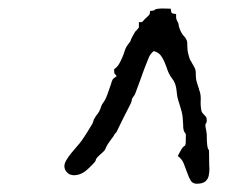

<svg xmlns="http://www.w3.org/2000/svg" viewBox="-20 -623 566 453"><path d="M255.4 -443.4Q252.5 -447.3 251.3 -448.3Q250.1 -449.2 249.8 -450Q249.6 -450.7 249.6 -452.4Q249.6 -454.1 249.1 -459.5Q256.4 -464.4 260.8 -471.9Q265.2 -479.5 268.6 -487.6Q272 -495.6 274.2 -502.9Q276.4 -510.3 279.3 -514.2Q281.8 -518.1 282.8 -519.1Q283.7 -520 287.6 -525.4Q288.6 -529.3 290.6 -533.2Q292.5 -537.1 294.5 -540.5Q296.9 -544.9 298.1 -546.9Q299.4 -548.8 300.1 -549.6Q300.8 -550.3 301.3 -550.5Q301.8 -550.8 302.8 -552.3Q305.2 -555.2 306.2 -556.2Q307.2 -557.1 307.7 -558.1V-570.8H311.1Q312.1 -570.8 313.3 -570.8Q314.5 -570.8 315.5 -571.3Q316.4 -571.8 317.4 -573.2Q318.4 -574.7 321.8 -578.1Q326.7 -582.5 328.9 -584.7Q331.1 -586.9 332.3 -588.4Q333.5 -589.8 333.5 -591.6Q333.5 -593.3 334 -597.2Q340.4 -597.7 342.1 -598.1Q343.8 -598.6 344.3 -599.1Q344.8 -599.6 346.2 -600.6Q347.7 -601.6 354 -602.5Q357.5 -603 362.3 -603Q364.8 -603 370.6 -602.8Q376.5 -602.5 382.8 -602.5Q383.8 -593.8 385.3 -592.3Q386.7 -590.8 395.5 -589.8Q395.5 -585 395.5 -582.5Q395.5 -580.1 396 -578.4Q396.5 -576.7 397.5 -574.7Q398.5 -572.8 400.4 -568.9Q401.4 -566.4 401.6 -563.5Q401.9 -560.6 402.9 -558.1Q405.3 -550.8 407.5 -546.9Q409.7 -543 411.6 -540.5Q413.6 -538.1 415.3 -536.4Q417 -534.7 418.5 -531.8Q421.4 -526.9 421.7 -523.5Q421.9 -520 421.9 -515.6Q421.9 -511.2 422.4 -505.4Q422.9 -499.5 425.8 -489.8L428.2 -482.4Q431.2 -478 434.1 -472.2Q440 -462.9 440.9 -458.5Q441.9 -455.6 441.9 -452.2Q441.9 -451.2 441.9 -448.5Q441.9 -445.8 442.4 -439Q442.9 -432.2 447.8 -418Q448.3 -417 448.3 -416.5Q448.3 -416 449.2 -415.1V-413.1Q452.7 -404.3 453.1 -399Q453.6 -395.5 453.6 -392.6Q453.6 -391.2 453.6 -388.5Q453.6 -385.8 453.4 -381.1Q453.1 -376.5 454.1 -368.7Q454.6 -361.4 456.8 -358Q459 -354.5 461.4 -352.3Q463.9 -350.1 465.8 -347.5Q467.8 -344.8 467.8 -339.4Q467.8 -335 467.1 -333.8Q466.3 -332.6 465.6 -331.6Q464.9 -330.6 464.6 -327.9Q464.4 -325.2 465.8 -318.4Q466.8 -315.5 466.8 -314Q466.8 -313.5 466.8 -312.6Q466.8 -311.6 467.8 -306.7Q467.8 -288.6 468.8 -281.6Q469.7 -274.5 470.7 -272.3Q471.7 -270.1 472.4 -269.6Q473.2 -269.1 473.2 -264.2Q473.2 -247.6 473.6 -233.5Q474.1 -229.1 474.1 -224.7Q474.1 -216.4 472.4 -208.3Q470.7 -200.3 464.4 -194.9Q458 -189.5 443.9 -189.5Q434.6 -189.5 429.9 -197.1Q425.3 -204.7 421.7 -215.4Q418 -226.1 413.6 -237.1Q409.2 -248.1 399.4 -254.9Q401.4 -258.4 403.6 -262.8Q405.8 -267.2 408.2 -271.1Q411.6 -276.4 413.6 -277.4Q415.5 -278.4 416.8 -280.1Q418 -281.8 418.2 -286.4Q418.5 -291.1 418.5 -303.3Q418.5 -307.2 417.5 -308.4Q416.5 -309.6 415.3 -311.3Q414.1 -313 413.1 -316.9Q412.1 -320.9 412.1 -329.6Q411.6 -340.4 410.9 -347Q410.2 -353.6 408.7 -359.2Q407.2 -364.8 405.3 -371.1Q403.3 -377.5 400.4 -386.8Q398 -395.1 397.5 -401.4Q397 -407.7 396 -413.9Q395 -420 392.8 -426.1Q390.6 -432.2 384.8 -439.5Q378.4 -448.3 375 -458.3Q371.6 -468.3 367.9 -477.1Q364.3 -485.9 358.9 -492.7Q353.5 -499.5 342.8 -502.5Q338.9 -499.5 336.2 -496.1Q333.5 -492.7 331.3 -487.8Q329.1 -482.9 326.7 -476.3Q324.3 -469.8 320.4 -460.5Q315 -445.3 309.4 -430Q303.8 -414.6 298.4 -400.4Q294 -394.1 292.8 -392.1Q291.5 -390.2 291.3 -389Q291.1 -387.7 290.8 -385.8Q290.6 -383.8 288.1 -378Q279.3 -361.4 271 -344.5Q262.7 -327.7 254.4 -310.6Q251 -307.2 250.5 -306.7Q250.1 -306.2 247.6 -301.3Q243.7 -296.4 240.5 -291.8Q237.4 -287.2 233.9 -282.3Q230 -275.4 228.6 -271.5Q227.1 -267.6 220.8 -262.3Q213.4 -255.9 210.5 -252.7Q207.6 -249.6 206.8 -248.1Q206.1 -246.6 206.1 -245.9Q206.1 -245.2 205.4 -243.5Q204.6 -241.8 201.5 -238.3Q198.3 -234.9 191 -227.6Q179.3 -215.9 168.5 -212Q161.2 -209.5 154.9 -209.5Q151.9 -209.5 146.8 -210.8Q141.7 -212 136.8 -217.8Q131.9 -223.7 131.9 -231Q131.9 -237.4 136.5 -245.2Q141.2 -253 147.8 -261.3Q154.4 -269.6 161.4 -277.4Q168.5 -285.2 172.9 -291.6Q179.8 -301.3 185.9 -311.3Q192 -321.3 198.3 -331.6Q199.8 -335 200.5 -338.2Q201.2 -341.4 203.7 -344.8Q207.1 -351.1 208.6 -352.3Q210 -353.6 212.9 -358.4Q213.9 -359.4 214.2 -360.6Q214.4 -361.9 215.4 -363.3Q215.4 -364.8 216.4 -364.8Q219.3 -374.6 221.2 -377.5Q223.2 -380.4 225.2 -383.1Q227.1 -385.8 229.8 -391.4Q232.5 -397 237.4 -411.7Q238.8 -415.6 239.8 -418.5Q240.8 -421.4 241.8 -424.3Q243.2 -428.7 243.9 -431.2Q244.7 -433.6 245.9 -435.6Q247.1 -437.5 249.3 -439Q251.5 -440.5 255.4 -443.4Z"/></svg>

Font: DimaRavanNevis
Style: regular
Weight: 400
Designer: R.Balvardi
Foundry: Dima Software Group
Version: Version 1.00;May 26, 2019;FontCreator 11.5.0.2427 64-bit